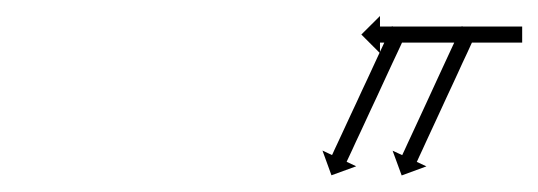

<svg xmlns="http://www.w3.org/2000/svg" viewBox="-20 -573 670 239"><path d="M572.2 -530.3C572.5 -530.9 572.8 -531.5 573.1 -532.1L554.9 -540.5C554.6 -539.9 554.4 -539.3 554.1 -538.7C553.3 -537 552.5 -535.3 551.7 -533.6C550.5 -531 549.3 -528.3 548.1 -525.7C546.5 -522.3 544.9 -518.9 543.3 -515.4C541.4 -511.4 539.6 -507.3 537.7 -503.3C535.6 -498.7 533.5 -494.2 531.4 -489.7C529.2 -484.9 526.9 -480 524.7 -475.2C522.4 -470.2 520.1 -465.2 517.8 -460.2C515.5 -455.2 513.2 -450.2 510.9 -445.2C508.6 -440.4 506.4 -435.5 504.2 -430.7C502.1 -426.2 500 -421.6 497.9 -417.1C496 -413.1 494.1 -409 492.3 -405C490.7 -401.5 489.1 -398.1 487.5 -394.7C486.3 -392 485.1 -389.4 483.9 -386.8C483.1 -385.1 482.3 -383.4 481.5 -381.7C481.2 -381.1 481 -380.5 480.7 -379.9L468.7 -385.4L480 -354.6L510.8 -365.9L498.8 -371.5C499.1 -372.1 499.4 -372.7 499.7 -373.3C500.4 -375 501.2 -376.7 502 -378.4C503.2 -381 504.5 -383.7 505.7 -386.3C507.3 -389.7 508.8 -393.1 510.4 -396.6C512.3 -400.6 514.2 -404.7 516 -408.7C518.1 -413.3 520.2 -417.8 522.3 -422.3C524.6 -427.1 526.8 -432 529 -436.8C531.3 -441.8 533.6 -446.8 535.9 -451.8C538.3 -456.8 540.6 -461.8 542.9 -466.8C545.1 -471.6 547.3 -476.5 549.6 -481.3C551.7 -485.8 553.8 -490.4 555.8 -494.9C557.7 -498.9 559.6 -503 561.5 -507C563 -510.5 564.6 -513.9 566.2 -517.3C567.4 -520 568.7 -522.6 569.9 -525.2C570.7 -526.9 571.4 -528.6 572.2 -530.3ZM485.2 -530.3C485.5 -530.9 485.8 -531.5 486 -532.1L467.9 -540.5C467.6 -539.9 467.3 -539.3 467.1 -538.7C466.3 -537 465.5 -535.3 464.7 -533.6C463.5 -531 462.3 -528.4 461 -525.7C459.4 -522.3 457.8 -518.9 456.3 -515.5C454.4 -511.4 452.5 -507.4 450.6 -503.3C448.5 -498.8 446.4 -494.3 444.3 -489.7C442.1 -484.9 439.8 -480.1 437.6 -475.2C435.3 -470.3 432.9 -465.3 430.6 -460.3C428.3 -455.3 426 -450.3 423.7 -445.3C421.4 -440.5 419.2 -435.6 416.9 -430.8C414.8 -426.3 412.7 -421.8 410.6 -417.2C408.7 -413.2 406.9 -409.1 405 -405.1C403.4 -401.7 401.8 -398.2 400.2 -394.8C399 -392.2 397.8 -389.5 396.5 -386.9C395.7 -385.2 395 -383.5 394.2 -381.8C393.9 -381.2 393.6 -380.6 393.3 -380L381.4 -385.6L392.6 -354.8L423.4 -366L411.5 -371.6C411.7 -372.2 412 -372.8 412.3 -373.4C413.1 -375.1 413.9 -376.8 414.7 -378.5C415.9 -381.1 417.1 -383.8 418.4 -386.4C419.9 -389.8 421.5 -393.2 423.1 -396.7C425 -400.7 426.9 -404.8 428.8 -408.8C430.9 -413.3 433 -417.9 435.1 -422.4C437.3 -427.2 439.6 -432 441.8 -436.9C444.1 -441.9 446.4 -446.9 448.8 -451.8C451.1 -456.8 453.4 -461.8 455.7 -466.8C458 -471.6 460.2 -476.5 462.4 -481.3C464.5 -485.8 466.6 -490.4 468.7 -494.9C470.6 -498.9 472.5 -503 474.4 -507C476 -510.4 477.6 -513.9 479.2 -517.3C480.4 -519.9 481.6 -522.6 482.8 -525.2C483.6 -526.9 484.4 -528.6 485.2 -530.3ZM628 -520C628.7 -520 629.3 -520 630 -520V-540C629.3 -540 628.7 -540 628 -540C626.1 -540 624.3 -540 622.4 -540C619.5 -540 616.6 -540 613.7 -540C609.9 -540 606.1 -540 602.3 -540C597.9 -540 593.4 -540 589 -540C584 -540 579 -540 574 -540C568.7 -540 563.3 -540 558 -540C552.5 -540 547 -540 541.5 -540C536 -540 530.5 -540 525 -540C519.7 -540 514.3 -540 509 -540C504 -540 499 -540 494.1 -540C489.6 -540 485.1 -540 480.7 -540C476.9 -540 473.1 -540 469.3 -540C466.4 -540 463.5 -540 460.6 -540C458.7 -540 456.9 -540 455 -540C454.3 -540 453.7 -540 453 -540V-553.1L429.8 -530L453 -506.8V-520C453.7 -520 454.3 -520 455 -520C456.9 -520 458.7 -520 460.6 -520C463.5 -520 466.4 -520 469.3 -520C473.1 -520 476.9 -520 480.7 -520C485.1 -520 489.6 -520 494.1 -520C499 -520 504 -520 509 -520C514.3 -520 519.7 -520 525 -520C530.5 -520 536 -520 541.5 -520C547 -520 552.5 -520 558 -520C563.3 -520 568.7 -520 574 -520C579 -520 584 -520 589 -520C593.4 -520 597.9 -520 602.3 -520C606.1 -520 609.9 -520 613.7 -520C616.6 -520 619.5 -520 622.4 -520C624.3 -520 626.1 -520 628 -520Z"/></svg>

Font: FRB American Cursive Just Arrows Medium
Style: Italic
Weight: 500
Italic angle: -25°
Version: Version 2.0;Modular Font Editor K font №1